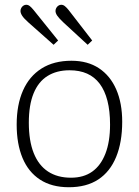

<svg xmlns="http://www.w3.org/2000/svg" viewBox="-20 -772 583 806"><path d="M269 14Q197 14 148 -18Q99 -50 74.5 -109Q50 -168 50 -249Q50 -332 76.5 -392Q103 -452 154.5 -484.5Q206 -517 280 -517Q348 -517 395.5 -485.5Q443 -454 468 -396.5Q493 -339 493 -261Q493 -175 467.5 -113Q442 -51 392.5 -18.5Q343 14 269 14ZM278 -26Q331 -26 367 -51.5Q403 -77 422.5 -127Q442 -177 442 -249Q442 -306 431 -349Q420 -392 398.5 -420.5Q377 -449 345.5 -463Q314 -477 272 -477Q218 -477 179.5 -453Q141 -429 121 -380Q101 -331 101 -257Q101 -181 121.5 -129.5Q142 -78 181.5 -52Q221 -26 278 -26ZM205 -584 99 -678Q80 -695 73 -706Q66 -717 66 -726Q66 -733 69.5 -739Q73 -745 78.5 -748.5Q84 -752 90 -752Q98 -752 105 -746.5Q112 -741 121 -730L224 -602ZM348 -584 246 -678Q227 -696 220 -706.5Q213 -717 213 -726Q213 -733 216.5 -739Q220 -745 225.5 -748.5Q231 -752 237 -752Q245 -752 252 -746.5Q259 -741 268 -730L367 -602Z"/></svg>

Font: Literata ExtraLight
Style: Regular
Weight: 250
Designer: Latin by Veronika Burian and Jose Scaglione. Greek by Irene Vlachou. Cyrillic by Vera Evstafieva.
Foundry: TypeTogether
Version: Version 3.103;gftools[0.9.29]